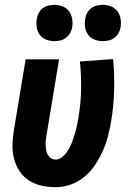

<svg xmlns="http://www.w3.org/2000/svg" viewBox="-20 -765 540 793"><path d="M211 8Q181 8 152.5 2Q124 -4 100.5 -19Q77 -34 61.5 -57Q46 -80 38.5 -107.5Q31 -135 31.5 -165Q32 -195 37 -225L86 -520H224L172 -206Q170 -195 169 -184.5Q168 -174 168.5 -163.5Q169 -153 171 -143Q173 -133 178 -124.5Q183 -116 191.5 -111Q200 -106 211 -106Q223 -106 234.5 -114.5Q246 -123 254 -134Q262 -145 268 -156.5Q274 -168 278.5 -180.5Q283 -193 287 -205.5Q291 -218 294 -230Q297 -242 299.5 -254.5Q302 -267 304 -280Q314 -338 315 -396Q316 -454 310 -511L447 -521Q453 -458 451.5 -393.5Q450 -329 439 -264Q434 -234 426 -203Q418 -172 405 -142.5Q392 -113 373.5 -85Q355 -57 329.5 -35.5Q304 -14 273 -3Q242 8 211 8ZM404 -595Q387 -595 370.5 -601.5Q354 -608 344 -621.5Q334 -635 331.5 -652.5Q329 -670 332 -688Q334 -700 340 -711.5Q346 -723 356.5 -731Q367 -739 379.5 -742Q392 -745 405 -745Q422 -745 438.5 -738.5Q455 -732 465 -718.5Q475 -705 478 -687.5Q481 -670 478 -652Q476 -640 469.5 -628.5Q463 -617 452.5 -609Q442 -601 429.5 -598Q417 -595 404 -595ZM204 -595Q187 -595 170.5 -601.5Q154 -608 144 -621.5Q134 -635 131.5 -652.5Q129 -670 132 -688Q134 -700 140 -711.5Q146 -723 156.5 -731Q167 -739 179.5 -742Q192 -745 205 -745Q222 -745 238.5 -738.5Q255 -732 265 -718.5Q275 -705 278 -687.5Q281 -670 278 -652Q276 -640 269.5 -628.5Q263 -617 252.5 -609Q242 -601 229.5 -598Q217 -595 204 -595Z"/></svg>

Font: Iosevka Heavy Oblique
Style: Regular
Weight: 900
Italic angle: -9°
Monospace: yes
Designer: Belleve Invis
Foundry: Belleve Invis
Version: Version 32.5.0; ttfautohint (v1.8.4)